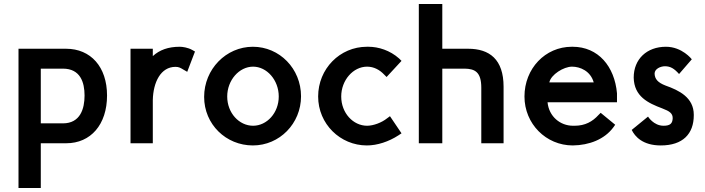

<svg xmlns="http://www.w3.org/2000/svg" viewBox="-20 -720 3544 965"><path d="M518 -240C518 -384 436 -475 312 -475H73V225H185V0H313C436 0 518 -94 518 -240ZM405 -240C405 -174 384 -100 296 -100H185V-375H296C384 -375 405 -306 405 -240Z M960 -461 946 -469C925 -481 897 -485 884 -485C825 -485 782 -469 748 -438V-475H636V0H748V-217C750 -307 788 -384 862 -384C879 -384 887 -379 902 -370L921 -359Z M1252 -385C1321 -385 1381 -318 1381 -235C1381 -152 1321 -88 1252 -88C1182 -88 1122 -152 1122 -235C1122 -317 1182 -385 1252 -385ZM1493 -236C1493 -375 1385 -485 1251 -485C1116 -485 1006 -372 1006 -233C1006 -95 1116 11 1251 11C1385 11 1493 -99 1493 -236Z M1832 -485H1824C1688 -485 1579 -374 1579 -235C1579 -97 1690 11 1824 11C1876 11 1934 -8 1983 -40L1998 -50L1940 -136L1925 -125C1899 -104 1857 -88 1825 -88C1755 -88 1695 -152 1695 -235C1695 -317 1755 -385 1825 -385C1860 -385 1889 -368 1910 -346L1923 -333L1998 -414L1986 -426C1940 -467 1882 -485 1832 -485Z M2316 -375C2367 -374 2399 -358 2399 -279V0H2511V-284C2511 -422 2440 -475 2333 -475H2203V-700H2085V0H2203V-375Z M2741 -306C2749 -345 2813 -385 2855 -385C2896 -385 2948 -363 2964 -306ZM2999 -153 2988 -142C2958 -109 2921 -88 2868 -88H2860C2796 -88 2739 -134 2732 -206H3081V-251C3069 -386 2987 -485 2858 -485H2854C2720 -485 2616 -375 2616 -235C2616 -98 2724 11 2859 11C2942 10 3018 -20 3062 -79L3072 -93Z M3457 -422C3457 -422 3409 -485 3327 -485C3231 -485 3165 -423 3165 -330C3167 -235 3237 -202 3309 -175C3346 -161 3361 -150 3361 -126C3360 -99 3348 -88 3315 -88C3265 -88 3237 -134 3237 -134L3155 -67C3171 -34 3210 11 3301 11C3412 11 3467 -47 3467 -141V-143C3467 -230 3393 -266 3325 -290C3286 -305 3271 -323 3270 -350C3270 -374 3300 -387 3322 -387C3350 -387 3369 -375 3393 -348Z"/></svg>

Font: Mint Spirit
Style: Bold
Weight: 700
Designer: HARENDAL Hirwen
Foundry: Arkandis Digital Foundry.
Version: Version 1.004;FFEdit